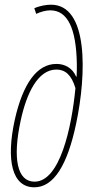

<svg xmlns="http://www.w3.org/2000/svg" viewBox="-20 -787 384 817"><path d="M126 10C209 10 267 -85 304 -261C349 -474 356 -767 197 -767C179 -767 151 -763 126 -752L134 -728C153 -737 176 -743 194 -743C266 -743 305 -670 307 -511C307 -499 307 -477 306 -461H304C288 -498 256 -515 220 -515C138 -515 78 -433 43 -278C5 -105 31 10 126 10ZM127 -14C53 -14 33 -112 68 -274C93 -390 141 -491 220 -491C257 -491 284 -469 301 -412C285 -244 235 -14 127 -14Z"/></svg>

Font: Noto Sans ExtraCondensed Thin
Style: Italic
Weight: 100
Width: 2
Italic angle: -12°
Designer: Monotype Design Team
Foundry: Monotype Imaging Inc.
Version: Version 2.013